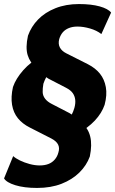

<svg xmlns="http://www.w3.org/2000/svg" viewBox="-36 -736 568 947"><path d="M147 191Q83 191 39.5 177.5Q-4 164 -16 144L29 34Q41 45 62.5 55.5Q84 66 110 73Q136 80 160 80Q184 80 202.5 73Q221 66 234 51Q247 36 252 16Q259 -6 250.5 -23Q242 -40 217 -53L111 -107Q75 -125 52.5 -152.5Q30 -180 23.5 -219Q17 -258 28 -307Q42 -348 78.5 -389.5Q115 -431 174 -463L143 -401Q112 -427 100.5 -464Q89 -501 102 -560Q118 -605 152 -640Q186 -675 237.5 -695.5Q289 -716 353 -716Q414 -716 455.5 -704.5Q497 -693 512 -674L464 -568Q441 -586 408 -595.5Q375 -605 346 -605Q322 -605 303.5 -597.5Q285 -590 273.5 -576.5Q262 -563 256 -543Q250 -519 259.5 -501.5Q269 -484 291 -473L398 -419Q435 -400 457 -372.5Q479 -345 486 -306.5Q493 -268 480 -219Q466 -178 432 -141.5Q398 -105 339 -72L369 -127Q399 -103 409 -62.5Q419 -22 407 36Q391 80 355.5 115Q320 150 267.5 170.5Q215 191 147 191ZM178 -323Q174 -300 174.5 -282Q175 -264 186.5 -249Q198 -234 220 -223L307 -178Q318 -172 330.5 -161Q343 -150 349 -140L292 -131Q306 -148 316 -167Q326 -186 331 -204Q337 -226 335 -244Q333 -262 323 -276.5Q313 -291 290 -303L203 -348Q193 -354 179.5 -365Q166 -376 159 -386L214 -390Q202 -375 192.5 -356.5Q183 -338 178 -323Z"/></svg>

Font: Nunito Sans 7pt Condensed Black
Style: Italic
Weight: 900
Width: 3
Italic angle: -9°
Designer: Vernon Adams
Foundry: Vernon Adams
Version: Version 3.101;gftools[0.9.27]